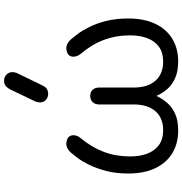

<svg xmlns="http://www.w3.org/2000/svg" viewBox="4 -896 897 945"><g transform="rotate(-90 452.5 -423.5)"><path d="M282 5Q220 5 172.5 -23Q125 -51 98 -106Q71 -161 71 -241Q71 -301 83.5 -349Q96 -397 113.5 -432.5Q131 -468 147.5 -490Q164 -512 172 -521Q185 -536 199.5 -542Q214 -548 229 -544Q247 -541 254 -530Q261 -519 259 -504Q257 -489 246 -476Q200 -421 177.5 -361Q155 -301 155 -231Q155 -186 168 -149.5Q181 -113 209.5 -91Q238 -69 285 -69Q323 -69 351 -85Q379 -101 395 -133.5Q411 -166 411 -216V-385Q411 -404 422.5 -416Q434 -428 453 -428Q472 -428 483 -416Q494 -404 494 -385V-216Q494 -166 510 -133.5Q526 -101 554.5 -85Q583 -69 620 -69Q668 -69 696.5 -91Q725 -113 738 -149.5Q751 -186 751 -231Q751 -301 728.5 -361Q706 -421 659 -476Q649 -489 646.5 -504Q644 -519 651.5 -530Q659 -541 676 -544Q691 -548 705.5 -542Q720 -536 733 -521Q741 -512 757.5 -490Q774 -468 792 -432.5Q810 -397 822 -349Q834 -301 834 -241Q834 -161 807 -106Q780 -51 732.5 -23Q685 5 623 5Q574 5 540.5 -10Q507 -25 486 -49.5Q465 -74 453 -102Q440 -74 419 -49.5Q398 -25 365 -10Q332 5 282 5ZM464 -635Q445 -635 433 -646.5Q421 -658 421 -674Q421 -681 422 -686Q423 -691 426 -699L484 -820Q493 -837 503 -844.5Q513 -852 527 -852Q546 -852 558 -840Q570 -828 570 -811Q570 -806 569 -801Q568 -796 566 -790L505 -664Q497 -647 486.5 -641Q476 -635 464 -635Z"/></g></svg>

Font: Comfortaa Medium
Style: Regular
Weight: 500
Designer: Johan Aakerlund
Foundry: Johan Aakerlund
Version: Version 3.104; ttfautohint (v1.8.1.43-b0c9)